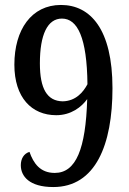

<svg xmlns="http://www.w3.org/2000/svg" viewBox="-20 -744 520 775"><path d="M195 11C366 11 434 -160 434 -388C434 -626 345 -724 226 -724C107 -724 38 -624 38 -483C38 -350 108 -279 207 -279C267 -279 309 -312 332 -344C326 -143 287 -46 201 -46C142 -46 115 -85 99 -131C76 -124 64 -103 64 -77C64 -33 98 11 195 11ZM233 -335C170 -336 141 -386 141 -488C141 -605 172 -669 230 -669C293 -669 331 -592 333 -404C316 -372 286 -336 233 -335Z"/></svg>

Font: Noto Serif Devanagari Condensed Medium
Style: Regular
Weight: 500
Width: 3
Designer: Universal Thirst, Indian Type Foundry and the Monotype Design Team
Foundry: Monotype Imaging Inc.
Version: Version 2.004